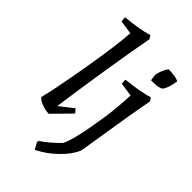

<svg xmlns="http://www.w3.org/2000/svg" viewBox="-277 -794 1090 1090"><g transform="rotate(45 268.0 -249.5)"><path d="M150 12Q127 12 97 2Q67 -8 53 -25Q80 -135 114.5 -340Q149 -545 154 -639L72 -651Q69 -663 69 -682Q176 -691 242 -712L255 -692Q206 -427 153 -53L236 -118L255 -95ZM426 -533Q425 -539 423.5 -553.5Q422 -568 421 -573Q428 -612 452 -648Q510 -648 536 -634Q526 -569 505 -545Q498 -540 481 -536Q465 -533 426 -533ZM239 213Q235 206 227.5 192.5Q220 179 216 172L219 161Q271 127 325 71Q356 12 388 -201Q401 -289 405 -390L323 -402Q321 -411 321 -433Q434 -445 494 -464L507 -444Q488 -352 428 28Q408 78 355.5 129.5Q303 181 239 213Z"/></g></svg>

Font: Albura Medium
Style: Italic
Weight: 462
Italic angle: -7°
Designer: Mercedes Jáuregui
Foundry: Omnibus-Type Team
Version: Version 1.000